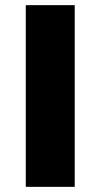

<svg xmlns="http://www.w3.org/2000/svg" viewBox="-20 -725 390 745"><path d="M80 0V-705H270V0Z"/></svg>

Font: Nunito Sans 8pt Black
Style: Regular
Weight: 900
Version: Version 3.101;gftools[0.9.27]